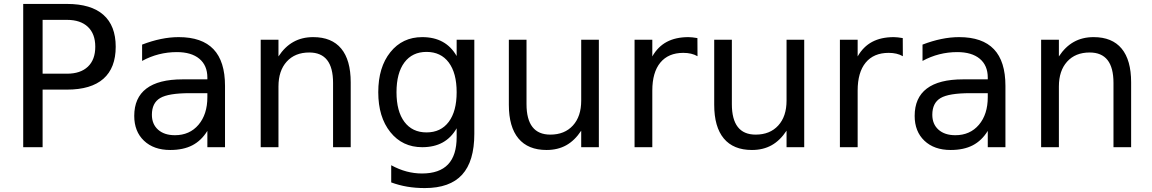

<svg xmlns="http://www.w3.org/2000/svg" viewBox="-20 -749 5861 977"><path d="M196.8 -647.9V-374H320.8Q389.6 -374 427.2 -409.7Q464.8 -445.3 464.8 -511.2Q464.8 -576.7 427.2 -612.3Q389.6 -647.9 320.8 -647.9ZM98.1 -729H320.8Q443.4 -729 506.1 -673.6Q568.8 -618.2 568.8 -511.2Q568.8 -403.3 506.1 -348.1Q443.4 -293 320.8 -293H196.8V0H98.1Z M945.8 -274.9Q836.9 -274.9 794.9 -250Q752.9 -225.1 752.9 -165Q752.9 -117.2 784.4 -89.1Q815.9 -61 870.1 -61Q944.8 -61 990 -114Q1035.2 -167 1035.2 -254.9V-274.9ZM1125 -312V0H1035.2V-83Q1004.4 -33.2 958.5 -9.5Q912.6 14.2 846.2 14.2Q762.2 14.2 712.6 -33Q663.1 -80.1 663.1 -159.2Q663.1 -251.5 724.9 -298.3Q786.6 -345.2 909.2 -345.2H1035.2V-354Q1035.2 -416 994.4 -450Q953.6 -483.9 879.9 -483.9Q833 -483.9 788.6 -472.7Q744.1 -461.4 703.1 -439V-522Q752.4 -541 798.8 -550.5Q845.2 -560.1 889.2 -560.1Q1007.8 -560.1 1066.4 -498.5Q1125 -437 1125 -312Z M1764.6 -330.1V0H1674.8V-327.1Q1674.8 -404.8 1644.5 -443.4Q1614.3 -481.9 1553.7 -481.9Q1481 -481.9 1439 -435.5Q1397 -389.2 1397 -309.1V0H1306.6V-546.9H1397V-461.9Q1429.2 -511.2 1472.9 -535.6Q1516.6 -560.1 1573.7 -560.1Q1668 -560.1 1716.3 -501.7Q1764.6 -443.4 1764.6 -330.1Z M2303.7 -279.8Q2303.7 -377.4 2263.4 -431.2Q2223.1 -484.9 2150.4 -484.9Q2078.1 -484.9 2037.8 -431.2Q1997.6 -377.4 1997.6 -279.8Q1997.6 -182.6 2037.8 -128.9Q2078.1 -75.2 2150.4 -75.2Q2223.1 -75.2 2263.4 -128.9Q2303.7 -182.6 2303.7 -279.8ZM2393.6 -67.9Q2393.6 71.8 2331.5 139.9Q2269.5 208 2141.6 208Q2094.2 208 2052.2 200.9Q2010.3 193.8 1970.7 179.2V91.8Q2010.3 113.3 2048.8 123.5Q2087.4 133.8 2127.4 133.8Q2215.8 133.8 2259.8 87.6Q2303.7 41.5 2303.7 -51.8V-96.2Q2275.9 -47.9 2232.4 -23.9Q2189 0 2128.4 0Q2027.8 0 1966.3 -76.7Q1904.8 -153.3 1904.8 -279.8Q1904.8 -406.7 1966.3 -483.4Q2027.8 -560.1 2128.4 -560.1Q2189 -560.1 2232.4 -536.1Q2275.9 -512.2 2303.7 -463.9V-546.9H2393.6Z M2569.3 -215.8V-546.9H2659.2V-219.2Q2659.2 -141.6 2689.5 -102.8Q2719.7 -64 2780.3 -64Q2853 -64 2895.3 -110.4Q2937.5 -156.7 2937.5 -236.8V-546.9H3027.3V0H2937.5V-84Q2904.8 -34.2 2861.6 -10Q2818.4 14.2 2761.2 14.2Q2667 14.2 2618.2 -44.4Q2569.3 -103 2569.3 -215.8Z M3529.3 -462.9Q3514.2 -471.7 3496.3 -475.8Q3478.5 -480 3457 -480Q3380.9 -480 3340.1 -430.4Q3299.3 -380.9 3299.3 -288.1V0H3209V-546.9H3299.3V-461.9Q3327.6 -511.7 3373 -535.9Q3418.5 -560.1 3483.4 -560.1Q3492.7 -560.1 3503.9 -558.8Q3515.1 -557.6 3528.8 -555.2Z M3614.3 -215.8V-546.9H3704.1V-219.2Q3704.1 -141.6 3734.4 -102.8Q3764.6 -64 3825.2 -64Q3897.9 -64 3940.2 -110.4Q3982.4 -156.7 3982.4 -236.8V-546.9H4072.3V0H3982.4V-84Q3949.7 -34.2 3906.5 -10Q3863.3 14.2 3806.2 14.2Q3711.9 14.2 3663.1 -44.4Q3614.3 -103 3614.3 -215.8Z M4574.2 -462.9Q4559.1 -471.7 4541.3 -475.8Q4523.4 -480 4502 -480Q4425.8 -480 4385 -430.4Q4344.2 -380.9 4344.2 -288.1V0H4253.9V-546.9H4344.2V-461.9Q4372.6 -511.7 4418 -535.9Q4463.4 -560.1 4528.3 -560.1Q4537.6 -560.1 4548.8 -558.8Q4560.1 -557.6 4573.7 -555.2Z M4917 -274.9Q4808.1 -274.9 4766.1 -250Q4724.1 -225.1 4724.1 -165Q4724.1 -117.2 4755.6 -89.1Q4787.1 -61 4841.3 -61Q4916 -61 4961.2 -114Q5006.3 -167 5006.3 -254.9V-274.9ZM5096.2 -312V0H5006.3V-83Q4975.6 -33.2 4929.7 -9.5Q4883.8 14.2 4817.4 14.2Q4733.4 14.2 4683.8 -33Q4634.3 -80.1 4634.3 -159.2Q4634.3 -251.5 4696 -298.3Q4757.8 -345.2 4880.4 -345.2H5006.3V-354Q5006.3 -416 4965.6 -450Q4924.8 -483.9 4851.1 -483.9Q4804.2 -483.9 4759.8 -472.7Q4715.3 -461.4 4674.3 -439V-522Q4723.6 -541 4770 -550.5Q4816.4 -560.1 4860.4 -560.1Q4979 -560.1 5037.6 -498.5Q5096.2 -437 5096.2 -312Z M5735.8 -330.1V0H5646V-327.1Q5646 -404.8 5615.7 -443.4Q5585.4 -481.9 5524.9 -481.9Q5452.1 -481.9 5410.2 -435.5Q5368.2 -389.2 5368.2 -309.1V0H5277.8V-546.9H5368.2V-461.9Q5400.4 -511.2 5444.1 -535.6Q5487.8 -560.1 5544.9 -560.1Q5639.2 -560.1 5687.5 -501.7Q5735.8 -443.4 5735.8 -330.1Z"/></svg>

Font: Pangururan
Style: Regular
Weight: 400
Designer: Uli Kozok
Foundry: Michael Everson and Uli Kozok
Version: Version 1.005